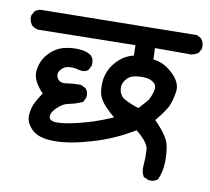

<svg xmlns="http://www.w3.org/2000/svg" viewBox="-74 -637 758 692"><g transform="rotate(10 305.5 -291.5)"><path d="M510.3 -20 494.6 -26.9 493.2 -27.3 492.2 -29.3Q482.4 -44.4 484.9 -70.3Q487.3 -93.8 485.8 -124.5Q485.4 -138.2 473.4 -154.3Q461.4 -170.4 438 -189Q368.7 -146.5 291 -123.5Q211.9 -99.6 154.8 -99.1Q96.2 -98.6 70.8 -123Q44.9 -147.9 46.9 -176.8Q48.8 -203.6 60.1 -225.1Q69.8 -243.2 82 -260.7Q42 -301.3 45.4 -337.4Q47.4 -356 54.4 -372.1Q61.5 -388.2 73.7 -401.4Q98.6 -428.2 128.9 -435.5Q144 -439 158 -440.2Q171.9 -441.4 185.1 -440.4Q211.9 -438.5 228 -426.8L228.5 -426.3L229 -425.8Q241.7 -412.1 238.3 -390.6V-389.6L237.8 -388.7L230 -374L229.5 -373L228.5 -372.6Q216.3 -361.8 193.8 -367.7Q175.3 -373 156.7 -370.6Q139.6 -368.7 128.4 -353.5Q117.2 -339.4 126.5 -323.7Q135.7 -308.1 157.7 -311.5Q170.9 -313.5 184.3 -314.5Q197.8 -315.4 210.9 -315.4H212.4L213.4 -314.9L229 -307.1L230 -306.6L231 -305.7Q241.7 -293.9 239.3 -274.9V-273.9L238.8 -272.9L231.9 -258.3L231 -256.3L229 -255.4Q206.1 -245.1 181.2 -240.2Q175.8 -239.3 170.4 -237.3Q165 -235.4 159.9 -232.4Q154.8 -229.5 149.9 -225.8Q145 -222.2 140.1 -217.3Q133.8 -211.4 129.6 -205.6Q125.5 -199.7 123.5 -195.1Q121.6 -190.4 121.1 -186Q120.1 -174.8 130.9 -169.9Q134.8 -168 141.1 -167.2Q147.5 -166.5 157 -167Q166.5 -167.5 177.7 -168.9Q213.4 -173.8 263.2 -188.5Q272 -190.9 280.8 -193.8Q289.6 -196.8 298.3 -200Q307.1 -203.1 315.9 -206.5Q324.7 -210 333.3 -213.6Q341.8 -217.3 350.1 -220.7Q332 -234.9 315.4 -252.9Q294.4 -275.4 289.6 -295.4Q285.2 -314.9 286.6 -338.4Q288.1 -361.8 298.3 -383.8Q308.6 -405.8 331.1 -426.3Q352.1 -445.3 381.8 -452.6L380.9 -490.2L26.4 -484.4H25.9H25.4Q12.2 -486.8 2 -495.6L1.5 -496.1L1 -496.6Q-2 -501 -4.2 -506.1Q-6.3 -511.2 -7.3 -516.8Q-8.3 -522.5 -7.8 -528.8V-529.8L-7.3 -531.2L0.5 -545.9L1 -546.9L2 -547.4Q13.2 -557.6 32.2 -556.6L590.8 -564.5H592.3L593.8 -564L608.4 -556.2L609.4 -555.2L610.4 -554.2Q615.7 -547.4 617.9 -538.8Q620.1 -530.3 619.1 -521V-519.5L618.7 -518.6L610.8 -503.9L609.9 -502.9L608.9 -502Q598.1 -494.6 584 -492.2H583.5H583H451.7L453.6 -450.7Q490.2 -447.8 523.4 -417.5Q560.1 -383.8 554.2 -349.1Q551.3 -333 547.9 -320.1Q544.4 -307.1 540 -296.9Q531.7 -278.3 498 -236.8Q546.9 -187.5 553.7 -156.2Q560.5 -124.5 559.1 -90.3Q557.6 -56.2 545.4 -29.8L544.9 -28.3L543.9 -27.8Q531.2 -17.1 512.2 -19.5H511.2ZM458.5 -299.8Q466.3 -308.6 474.6 -334.5Q478 -347.7 476.6 -355.5Q475.1 -363.3 468.8 -368.7Q461.9 -374.5 453.4 -377.7Q444.8 -380.9 434.6 -381.3Q427.7 -381.8 420.9 -381.6Q414.1 -381.3 407.5 -380.6Q400.9 -379.9 394.5 -378.4Q376.5 -374.5 365 -358.4Q353.5 -342.3 356 -325.7Q356.9 -316.9 360.1 -309.8Q363.3 -302.7 368.7 -297.4Q378.9 -286.6 430.2 -268.6Z"/></g></svg>

Font: NaikaiFont
Style: SemiBold
Weight: 600
Version: Version 1.89